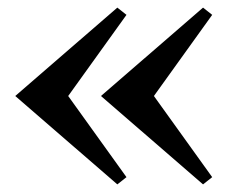

<svg xmlns="http://www.w3.org/2000/svg" viewBox="-20 -527 597 504"><path d="M288 -507 312 -488 159 -275 312 -62 288 -43 20 -275ZM513 -507 537 -488 384 -275 537 -62 513 -43 245 -275Z"/></svg>

Font: Faculty Glyphic
Style: Regular
Weight: 400
Designer: Koto Studio, Dylan Young
Foundry: Koto Studio
Version: Version 1.004; ttfautohint (v1.8.4.7-5d5b)